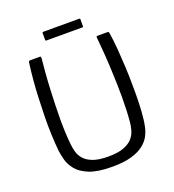

<svg xmlns="http://www.w3.org/2000/svg" viewBox="-143 -901 920 1017"><g transform="rotate(-20 317.0 -392.5)"><path d="M317 6Q235 6 188 -13Q141 -32 118 -61Q95 -90 87.5 -120Q80 -150 77 -173Q73 -215 71 -264.5Q69 -314 70 -362Q71 -411 73 -464Q75 -517 79.5 -568Q84 -619 90 -663Q90 -667 92.5 -670Q95 -673 99 -673Q113 -673 126 -673Q139 -673 153 -673Q158 -673 159 -671Q160 -669 160 -661Q156 -621 152.5 -577Q149 -533 147 -486Q143 -406 142.5 -328Q142 -250 149 -181Q151 -161 157 -138.5Q163 -116 179.5 -96.5Q196 -77 228.5 -64.5Q261 -52 315 -52Q370 -52 402.5 -64.5Q435 -77 452 -96.5Q469 -116 475.5 -138.5Q482 -161 484 -181Q490 -248 490 -324.5Q490 -401 486 -480Q484 -528 480.5 -574Q477 -620 473 -661Q472 -669 473.5 -671Q475 -673 479 -673Q494 -673 507.5 -673Q521 -673 536 -673Q540 -673 542 -670Q544 -667 544 -663Q551 -619 555 -568.5Q559 -518 561.5 -466Q564 -414 564 -365Q565 -316 563.5 -266Q562 -216 557 -173Q555 -155 550 -131.5Q545 -108 532.5 -84Q520 -60 494 -39.5Q468 -19 425 -6.5Q382 6 317 6ZM424 -746Q424 -744 423 -743Q422 -742 418 -742H217Q213 -742 212 -743.5Q211 -745 211 -747V-785Q211 -789 212.5 -790Q214 -791 217 -791H418Q422 -791 423 -790Q424 -789 424 -785Z"/></g></svg>

Font: Glory
Style: Regular
Weight: 400
Designer: Robert Leuschke
Foundry: Robert Leuschke
Version: Version 1.011